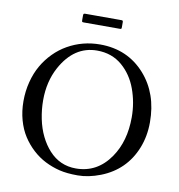

<svg xmlns="http://www.w3.org/2000/svg" viewBox="-90 -904 932 1000"><g transform="rotate(10 376.0 -404.0)"><path d="M270 -788.1V-811Q270 -817.9 272 -819.9Q273.9 -822 280 -822H470.9Q476.3 -822 478.1 -820.1Q480 -818.1 480 -812V-787.1Q480 -779.8 478.6 -778Q477.3 -776.1 470.9 -776.1H280Q272.9 -776.1 271.5 -778.1Q270 -780 270 -788.1ZM213.4 -633.3Q292 -678 385 -678Q530.3 -678 622.6 -574.2Q710 -475.3 710 -324Q710 -249.3 684.7 -186.2Q659.4 -123 614.7 -79.1Q570.1 -35.2 507 -10.6Q443.8 13.9 386.7 13.9Q329.6 13.9 289.9 4.2Q250.2 -5.6 213.6 -24Q177 -42.5 145.8 -71.2Q114.5 -99.9 91.3 -135.9Q68.1 -171.9 55.1 -218.6Q42 -265.4 42 -318.5Q42 -371.6 54.6 -420.4Q67.1 -469.2 89.6 -508.4Q112.1 -547.6 143.8 -579.7Q175.5 -611.8 213.4 -633.3ZM142.1 -340.8Q142.1 -291.5 152.1 -242.6Q162.1 -193.6 181.9 -153.2Q201.7 -112.8 229 -83Q286.4 -20 371.1 -20Q483.9 -20 552.2 -119.1Q612.1 -205.6 612.1 -333Q612.1 -410.2 586.2 -481.2Q560.5 -551.8 507.6 -597.2Q452.9 -644 375 -644Q253.2 -644 183.6 -516.1Q142.1 -439.7 142.1 -340.8Z"/></g></svg>

Font: Fanwood Text
Style: Regular
Weight: 400
Version: Version 1.1001